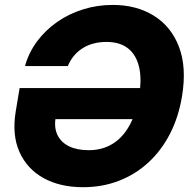

<svg xmlns="http://www.w3.org/2000/svg" viewBox="-20 -758 787 788"><path d="M320.8 10.3Q226.1 10.3 158.4 -27.3Q90.8 -64.9 59.8 -134.5Q28.8 -204.1 44.4 -299.8L60.5 -396.5H598.1L577.1 -269H172.9L208 -272.9Q201.7 -233.4 216.1 -203.6Q230.5 -173.8 263.2 -157.7Q295.9 -141.6 344.2 -141.6Q399.9 -141.6 442.1 -167.7Q484.4 -193.8 511.7 -243.7Q539.1 -293.5 550.8 -364.7Q562.5 -434.6 550.5 -484.1Q538.6 -533.7 505.1 -559.8Q471.7 -585.9 416.5 -585.9Q388.2 -585.9 363.5 -579.3Q338.9 -572.8 318.6 -559.8Q298.3 -546.9 283.2 -528.6Q268.1 -510.3 258.3 -486.8H82.5Q98.1 -542.5 132.3 -588.4Q166.5 -634.3 214.8 -668Q263.2 -701.7 321.3 -719.7Q379.4 -737.8 442.4 -737.8Q540 -737.8 611.3 -693.6Q682.6 -649.4 714.6 -565.7Q746.6 -481.9 727.1 -363.3Q712.9 -276.9 677.2 -208Q641.6 -139.2 588.1 -90.3Q534.7 -41.5 467 -15.6Q399.4 10.3 320.8 10.3Z"/></svg>

Font: Inter 20pt ExtraBold
Style: Italic
Weight: 800
Italic angle: -9.3988°
Version: Version 4.001;git-66647c0bb